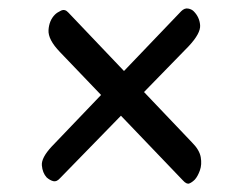

<svg xmlns="http://www.w3.org/2000/svg" viewBox="-20 -511 590 461"><path d="M144 -481 441 -169Q459 -151 462 -133.5Q465 -116 460 -102Q455 -88 448 -80Q441 -73 434.5 -70.5Q428 -68 419 -78L124 -386Q95 -416 96.5 -439Q98 -462 112 -476Q117 -481 126.5 -485.5Q136 -490 144 -481ZM415 -484Q423 -492 431.5 -490.5Q440 -489 445 -484Q459 -470 460.5 -450.5Q462 -431 433 -400L124 -83Q116 -74 108 -76Q100 -78 92 -85Q82 -96 80.5 -114Q79 -132 104 -159Z"/></svg>

Font: Alkatra
Style: Regular
Weight: 400
Designer: Suman Bhandary
Version: Version 1.100;gftools[0.9.22]